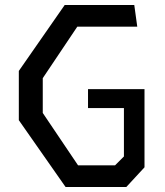

<svg xmlns="http://www.w3.org/2000/svg" viewBox="-20 -750 660 770"><path d="M243 0H486.5L559.5 -79V-392.5H333V-316.5H477V-122.5L441.5 -87H293L151.5 -297V-436.5L290 -643H530.5L518.5 -730H239.5L55.5 -465.5V-268Z"/></svg>

Font: FontWithASyntaxHighlighterNightOwl
Style: Regular
Weight: 400
Designer: Riley Cran & the Lettermatic Team
Foundry: Lettermatic
Version: Version 1.000 (FontWithASyntaxHighlighterNightOwl)